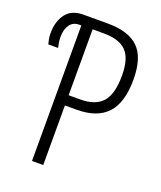

<svg xmlns="http://www.w3.org/2000/svg" viewBox="-133 -799 740 884"><g transform="rotate(20 236.5 -357.0)"><path d="M130 0V-664H120Q90 -664 74 -641.5Q58 -619 58 -582Q58 -566 60.5 -551.5Q63 -537 65 -530H17Q14 -540 11.5 -554Q9 -568 9 -583Q9 -639 36.5 -676.5Q64 -714 123 -714H243Q344 -714 392.5 -666.5Q441 -619 441 -511Q441 -399 392 -345.5Q343 -292 242 -292H185V0ZM241 -342Q316 -342 350.5 -381Q385 -420 385 -511Q385 -595 350 -630Q315 -665 241 -665H185V-342Z"/></g></svg>

Font: Noto Sans ExtraCondensed Light
Style: Regular
Weight: 300
Width: 2
Designer: Monotype Design Team
Foundry: Monotype Imaging Inc.
Version: Version 2.013; ttfautohint (v1.8.4.7-5d5b)